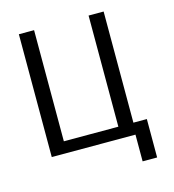

<svg xmlns="http://www.w3.org/2000/svg" viewBox="-122 -794 951 1048"><g transform="rotate(-15 353.5 -269.5)"><path d="M560 -64V-692H475V-64H167V-692H81V2H554V153H636V-64Z"/></g></svg>

Font: Repo
Style: Regular
Weight: 400
Designer: Stefan Peev
Foundry: Context Ltd
Version: Version 0.000